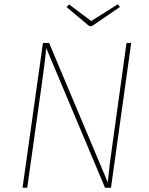

<svg xmlns="http://www.w3.org/2000/svg" viewBox="-20 -883 701 903"><path d="M502 0H474L197 -658Q195 -617 175 -476L108 0H86L182 -681H211L487 -25Q494 -103 509 -205L575 -681H597ZM544 -850 412 -760H400L293 -850L305 -862L409 -784L534 -863Z"/></svg>

Font: FiraGO Thin
Style: Italic
Weight: 100
Italic angle: -8°
Designer: bBox Type GmbH
Foundry: bBox Type GmbH
Version: Version 1.001